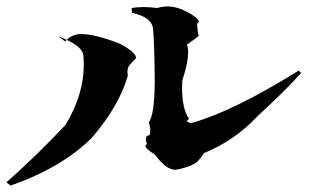

<svg xmlns="http://www.w3.org/2000/svg" viewBox="-20 -637 970 598"><path d="M13 -59 0 -69Q97 -155 184 -248Q241 -342 241 -436L240 -461Q240 -495 161 -524L183 -508Q204 -531 232 -531Q276 -531 353 -501Q404 -474 404 -456Q390 -442 383.5 -434.5Q377 -427 377 -413L378 -401Q351 -307 267 -209Q175 -116 13 -59ZM526 -108Q496 -109 463 -155Q433 -174 433 -183Q433 -186 438 -188Q434 -198 434 -204Q434 -215 446 -216Q448 -224 448 -232Q448 -244 443 -256Q461 -276 462 -383Q461 -497 457 -542Q457 -583 391 -597L390 -612Q407 -615 427 -615Q447 -615 470 -612Q485 -617 501 -617Q530 -617 563 -600Q599 -580 599 -570Q599 -566 594 -564Q594 -544 599 -525Q583 -512 562 -498Q566 -489 566 -474Q566 -442 548 -387L547 -365Q547 -297 569 -267Q563 -263 563 -260Q563 -255 577 -254Q706 -290 910 -417L918 -410Q869 -355 784 -277Q711 -199 615 -160Q607 -146 592 -131Q565 -114 526 -108Z"/></svg>

Font: Xiangcui Kesong Xiangcui Kesong
Style: Regular
Weight: 400
Version: Version 1.501;March 28, 2024;FontCreator 14.0.0.2814 64-bit